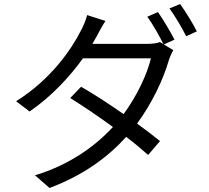

<svg xmlns="http://www.w3.org/2000/svg" viewBox="-20 -866 1040 954"><path d="M875 -846 822 -824C850 -786 883 -730 905 -686L958 -710C940 -747 901 -810 875 -846ZM504 -762 413 -791C407 -765 391 -730 381 -712C335 -621 232 -470 60 -363L127 -312C239 -389 328 -487 392 -576H730C710 -494 659 -387 594 -299C524 -348 449 -397 383 -435L329 -379C393 -339 470 -287 541 -235C452 -138 323 -46 154 5L226 68C395 5 518 -87 607 -186C649 -154 686 -123 716 -96L775 -165C743 -191 704 -221 661 -252C736 -354 791 -471 818 -564C823 -580 833 -603 841 -617L794 -645L847 -669C826 -710 790 -770 765 -806L712 -783C739 -746 772 -687 792 -647L775 -657C759 -651 736 -648 709 -648H439L459 -683C469 -702 487 -736 504 -762Z"/></svg>

Font: Noto Sans Mono CJK HK
Style: Regular
Weight: 400
Designer: Ryoko NISHIZUKA 西塚涼子 (kana, bopomofo & ideographs); Paul D. Hunt (Latin, Greek & Cyrillic); Sandoll Communications 산돌커뮤니
Foundry: Adobe
Version: Version 2.004;hotconv 1.0.118;makeotfexe 2.5.65603